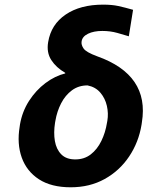

<svg xmlns="http://www.w3.org/2000/svg" viewBox="-20 -789 694 819"><path d="M185.4 -609.4Q197.8 -684.7 260.1 -726.9Q322.4 -769.2 419.7 -769.2Q457.7 -769.2 484.6 -763.3Q511.4 -757.5 547.6 -747.2L529.5 -634.2Q510.3 -640.3 480.3 -648.6Q450.3 -657 416.5 -657Q380 -657 355.5 -645.1Q331 -633.2 328.1 -612.2Q325.6 -598 336.6 -582Q347.7 -566.1 394.2 -549Q618.3 -469.5 585.2 -267L583.8 -257.1Q571.4 -181.8 530.7 -121.3Q490.1 -60.7 426.5 -25.4Q362.9 9.9 281.6 9.9Q198.9 9.9 146.3 -24.1Q93.8 -58.2 72.8 -116.8Q51.8 -175.4 63.9 -248.6L65.3 -258.5Q74.9 -313.6 104 -358.8Q133.2 -404.1 174 -434.7Q214.8 -465.2 258.5 -475.9L257.8 -478.7Q219.5 -500.7 198.7 -533Q177.9 -565.3 185.4 -609.4ZM216.3 -273.8 214.8 -265.6Q208.1 -223 214.1 -187.5Q220.2 -152 241.5 -130.5Q262.8 -109 301.1 -109Q339.5 -109 367.2 -130.5Q394.9 -152 412.3 -187.7Q429.7 -223.4 436.4 -265.6L437.9 -273.8Q443.2 -305 435.9 -337.4Q428.6 -369.7 408 -393.8Q387.4 -418 353.3 -424.7Q315.3 -424.7 286.9 -403.8Q258.5 -382.8 240.8 -348.4Q223 -313.9 216.3 -273.8Z"/></svg>

Font: Inter UI
Style: Bold Italic
Weight: 700
Italic angle: 9.39999°
Designer: Rasmus Andersson
Foundry: rsms
Version: 3.2;8d6f07862